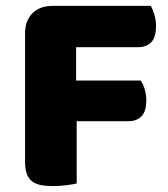

<svg xmlns="http://www.w3.org/2000/svg" viewBox="-20 -626 571 651"><path d="M491 -606Q498 -595 503.5 -576.5Q509 -558 509 -538Q509 -499 492.5 -482.5Q476 -466 448 -466H238V-353H457Q465 -342 470.5 -324Q476 -306 476 -286Q476 -248 459.5 -231.5Q443 -215 415 -215H240V-4Q229 -1 205.5 2Q182 5 159 5Q136 5 118.5 1.5Q101 -2 89 -11Q77 -20 71 -36Q65 -52 65 -78V-513Q65 -556 90 -581Q115 -606 158 -606Z"/></svg>

Font: Baloo Tammudu
Style: Regular
Weight: 400
Designer: Omkar Shende and Ek Type
Foundry: Ek Type
Version: Version 1.007;PS 1.000;hotconv 1.0.88;makeotf.lib2.5.647800